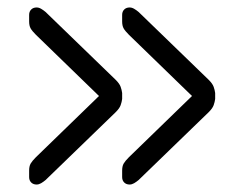

<svg xmlns="http://www.w3.org/2000/svg" viewBox="-20 -586 643 514"><path d="M327 -92Q318 -92 312.5 -97.5Q307 -103 307 -112V-129Q307 -141 311 -148Q315 -155 325 -165L494 -329L325 -493Q315 -503 311 -510Q307 -517 307 -529V-546Q307 -555 312.5 -560.5Q318 -566 327 -566Q333 -566 339 -562.5Q345 -559 351 -554L539 -372Q549 -362 552 -353.5Q555 -345 556 -337V-321Q555 -313 552 -304.5Q549 -296 539 -286L351 -104Q345 -99 339 -95.5Q333 -92 327 -92ZM78 -92Q69 -92 63.5 -97.5Q58 -103 58 -112V-129Q58 -141 62 -148Q66 -155 76 -165L245 -329L76 -493Q66 -503 62 -510Q58 -517 58 -529V-546Q58 -555 63.5 -560.5Q69 -566 78 -566Q84 -566 90 -562.5Q96 -559 102 -554L290 -372Q300 -362 303 -353.5Q306 -345 307 -337V-321Q306 -313 303 -304.5Q300 -296 290 -286L102 -104Q96 -99 90 -95.5Q84 -92 78 -92Z"/></svg>

Font: Rubik Light
Style: Regular
Weight: 300
Designer: Hubert and Fischer
Foundry: Hubert and Fischer
Version: Version 2.300;gftools[0.9.30]